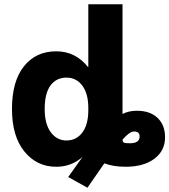

<svg xmlns="http://www.w3.org/2000/svg" viewBox="-20 -770 792 898"><path d="M189 -260Q189 -190 217.5 -151.5Q246 -113 291 -113Q337 -113 365 -150Q393 -187 393 -255V-265Q393 -332 365 -369.5Q337 -407 291 -407Q243 -407 216 -370Q189 -333 189 -260ZM36 -260Q36 -390 92 -460Q148 -530 243 -530Q333 -530 391 -457H393V-750H553V-237Q582 -252 620 -252Q682 -252 717 -218.5Q752 -185 752 -128Q752 -65 702 -27.5Q652 10 567 10Q511 10 468 -6Q452 16 389 108L299 58Q302 53 366 -36Q314 10 243 10Q152 10 94 -61.5Q36 -133 36 -260ZM553 -117Q554 -105 560 -102.5Q566 -100 588 -100Q633 -100 633 -132Q633 -155 607 -155Q586 -155 553 -117Z"/></svg>

Font: Mplus 1p ExtraBold
Style: Regular
Weight: 800
Version: Version 1.061